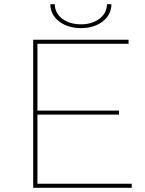

<svg xmlns="http://www.w3.org/2000/svg" viewBox="-20 -888 685 908"><path d="M137 -700H588V-681H157V-19H603V0H137ZM152 -365H543V-346H152ZM218 -868H239Q240 -825 275 -799Q310 -773 363 -773Q415 -773 450 -799Q485 -825 486 -868H507Q506 -817 465 -786Q424 -755 363 -755Q302 -755 260.5 -786Q219 -817 218 -868Z"/></svg>

Font: iiserrat Thin
Style: Regular
Weight: 100
Designer: Akira Ohta
Foundry: Akira Ohta
Version: Version 1.200;Glyphs 3.3.1 (3343)